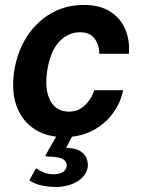

<svg xmlns="http://www.w3.org/2000/svg" viewBox="-20 -547 576 780"><path d="M208 212.5Q177 212.5 149.2 206.5Q121.5 200.5 99 185.5L126.5 136.5Q140 146 158 153.5Q176 161 197.5 161Q220.5 161 234.2 152.8Q248 144.5 250.5 130Q253.5 110.5 236.5 100Q219.5 89.5 174 89Q167.5 89 165.5 87.2Q163.5 85.5 167.5 79.5L215.5 -5H279L249 53.5Q285.5 54.5 305.2 66.5Q325 78.5 331.8 96.2Q338.5 114 336.5 131.5Q332.5 157 313.5 175.2Q294.5 193.5 266.5 203Q238.5 212.5 208 212.5ZM241.5 10Q171 10 121 -22Q71 -54 48.2 -113.8Q25.5 -173.5 37.5 -256.5Q49.5 -336.5 88.8 -397.5Q128 -458.5 187.8 -492.8Q247.5 -527 320.5 -527Q384.5 -527 426.8 -500.5Q469 -474 488.5 -429Q508 -384 503.5 -328.5H383.5Q383.5 -349 376 -369.2Q368.5 -389.5 351.5 -402.8Q334.5 -416 305.5 -416Q256 -416 219.8 -376.8Q183.5 -337.5 171.5 -257.5Q160.5 -182 184.5 -137.8Q208.5 -93.5 260.5 -93.5Q289.5 -93.5 310.5 -108Q331.5 -122.5 344.8 -142.8Q358 -163 363 -180.5H480Q469.5 -127 436.5 -83.8Q403.5 -40.5 353.5 -15.2Q303.5 10 241.5 10Z"/></svg>

Font: Public Sans Thin
Style: Bold Italic
Weight: 700
Italic angle: -8°
Version: Version 2.001